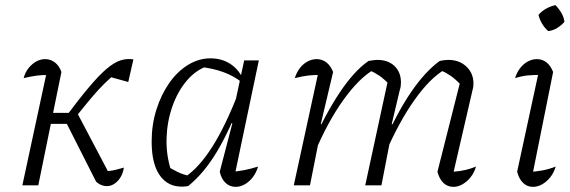

<svg xmlns="http://www.w3.org/2000/svg" viewBox="-20 -721 2219 747"><path d="M354 -14 230 -259 276 -290 414 -28 381 -56Q393 -55 405 -56Q417 -57 431 -60.5Q445 -64 462 -69Q458 -44 446.5 -27.5Q435 -11 420 -3Q405 5 387.5 2.5Q370 0 354 -14ZM67 0 166 -460 177 -429Q147 -430 124 -427Q101 -424 72 -417Q78 -440 91.5 -456.5Q105 -473 121.5 -482Q138 -491 156 -491Q176 -491 193 -478.5Q210 -466 219 -441L129 0ZM152 -239 161 -282H269L260 -239ZM264 -252 230 -259Q286 -334 325.5 -381Q365 -428 394.5 -453Q424 -478 448.5 -486Q473 -494 499 -490L479 -402L396 -425L437 -441Q410 -419 386 -395.5Q362 -372 333.5 -338Q305 -304 264 -252Z M712 3Q645 14 607.5 -31Q570 -76 570 -170Q570 -236 588.5 -294.5Q607 -353 638.5 -398Q670 -443 711.5 -468.5Q753 -494 799 -494Q841 -494 873.5 -474Q906 -454 924 -417L923 -399Q861 -450 756 -461L788 -464Q742 -449 706.5 -407Q671 -365 650.5 -306.5Q630 -248 628 -183Q626 -118 646 -56L623 -79Q647 -64 670 -52.5Q693 -41 721 -36L698 -31Q754 -68 806 -150Q858 -232 908 -362L925 -350Q876 -218 825 -132.5Q774 -47 712 3ZM890 -24 877 -52Q903 -54 929.5 -59Q956 -64 984 -73Q977 -49 963.5 -31.5Q950 -14 932.5 -4Q915 6 897 6Q874 6 857.5 -9.5Q841 -25 835 -53L884 -241L878 -243L930 -486H987Z M1480 -126 1469 -154Q1495 -215 1522 -266.5Q1549 -318 1577.5 -360Q1606 -402 1634.5 -433Q1663 -464 1691 -484Q1701 -486 1709 -487Q1717 -488 1724 -488Q1767 -488 1794.5 -462Q1822 -436 1822 -397Q1822 -391 1821.5 -385Q1821 -379 1819 -373L1745 -53Q1771 -55 1792 -60Q1813 -65 1832 -73Q1825 -49 1811 -31.5Q1797 -14 1779.5 -4Q1762 6 1744 6Q1721 6 1705 -9.5Q1689 -25 1682 -53L1773 -413L1774 -390Q1751 -414 1733.5 -426Q1716 -438 1692 -449L1710 -450Q1653 -417 1593 -332.5Q1533 -248 1480 -126ZM1123 0 1223 -460 1234 -429Q1206 -430 1182 -427.5Q1158 -425 1127 -417Q1134 -440 1147 -456.5Q1160 -473 1177 -482Q1194 -491 1212 -491Q1233 -491 1249.5 -478.5Q1266 -466 1276 -441L1228 -238L1233 -237L1186 0ZM1401 0 1492 -421 1497 -390Q1474 -414 1456.5 -426Q1439 -438 1415 -449L1434 -450Q1376 -416 1315.5 -331.5Q1255 -247 1204 -126L1192 -154Q1218 -215 1245.5 -266.5Q1273 -318 1301 -360Q1329 -402 1357 -433Q1385 -464 1414 -484Q1427 -486 1434.5 -487Q1442 -488 1448 -488Q1490 -488 1515 -464Q1540 -440 1540 -400Q1540 -393 1539 -385.5Q1538 -378 1535 -369L1504 -238L1510 -237L1464 0Z M2048 -23 2035 -52Q2064 -53 2090.5 -58Q2117 -63 2142 -73Q2135 -49 2121 -31.5Q2107 -14 2089.5 -4Q2072 6 2053 6Q2031 6 2015 -9.5Q1999 -25 1992 -53L2080 -460L2091 -429Q2056 -430 2032.5 -427.5Q2009 -425 1984 -417Q1991 -440 2004 -456.5Q2017 -473 2034 -482Q2051 -491 2069 -491Q2090 -491 2106 -478.5Q2122 -466 2132 -441ZM2141 -701Q2154 -688 2164 -671Q2174 -654 2176 -636Q2164 -622 2147.5 -612Q2131 -602 2113 -600Q2099 -612 2089 -629Q2079 -646 2075 -663Q2088 -678 2105 -687.5Q2122 -697 2141 -701Z"/></svg>

Font: Piazzolla 8pt ExtraLight
Style: Italic
Weight: 250
Italic angle: -11.3°
Designer: Juan Pablo del Peral
Foundry: Huerta Tipografica
Version: Version 2.001